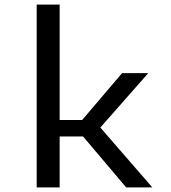

<svg xmlns="http://www.w3.org/2000/svg" viewBox="-20 -820 750 840"><path d="M532 0 343.5 -223H241V0H140.5V-800H241V-295H339.5L514 -500H628.5L419 -262L646.5 0Z"/></svg>

Font: League Mono
Style: Regular
Weight: 400
Width: 6
Designer: Tyler Finck
Foundry: The League of Moveable Type / Tyler Finck
Version: Version 2.300;RELEASE